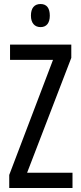

<svg xmlns="http://www.w3.org/2000/svg" viewBox="-20 -936 401 956"><path d="M182 -916C151 -916 134 -896 134 -858C134 -822 152 -801 182 -801C212 -801 228 -822 228 -858C228 -895 213 -916 182 -916ZM341 0V-76H115L335 -648V-714H30V-638H244L26 -65V0Z"/></svg>

Font: Noto Sans Thai Looped ExtraCondensed
Style: Regular
Weight: 400
Width: 2
Designer: Sasikarn Vongin, Ben Mitchell
Foundry: The Fontpad Ltd
Version: Version 1.001